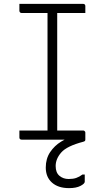

<svg xmlns="http://www.w3.org/2000/svg" viewBox="-20 -720 540 990"><path d="M275 -20H222L225 -31Q225 -51 225 -72Q225 -93 225 -114Q225 -185 225 -255.5Q225 -326 225 -396.5Q225 -467 225 -538Q225 -609 225 -680H281L275 -669Q275 -653 275 -636Q275 -619 275 -602Q275 -529 275 -456.5Q275 -384 275 -311Q275 -238 275 -165.5Q275 -93 275 -20ZM420 0H91Q88 0 86 -1Q84 -2 82.5 -3.5Q81 -5 80.5 -7Q80 -9 80 -11Q80 -18 80 -23.5Q80 -29 80 -35Q80 -41 80 -47H409Q412 -47 414.5 -45.5Q417 -44 418.5 -41.5Q420 -39 420 -36Q420 -30 420 -24Q420 -18 420 -12.5Q420 -7 420 0ZM80 -700H409Q414 -700 417 -697Q420 -694 420 -689Q420 -684 420 -679.5Q420 -675 420 -671Q420 -667 420 -662.5Q420 -658 420 -653H91Q86 -653 83 -656.5Q80 -660 80 -664Q80 -669 80 -673.5Q80 -678 80 -682Q80 -686 80 -690.5Q80 -695 80 -700ZM367 -19Q376 -21 388.5 -16.5Q401 -12 420 0Q420 4 418 6.5Q416 9 409 11Q325 33 296 66Q267 99 267 136Q267 170 286.5 186.5Q306 203 334 203Q357 203 373 197.5Q389 192 405 180H417Q417 185 417 191.5Q417 198 417 204Q417 210 417 217Q417 227 395 238.5Q373 250 336 250Q280 250 248 221.5Q216 193 216 144Q216 98 238.5 64.5Q261 31 295.5 10Q330 -11 367 -19Z"/></svg>

Font: Recursive Light
Style: Regular
Weight: 300
Version: Version 1.085